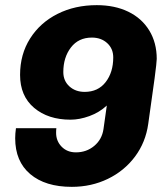

<svg xmlns="http://www.w3.org/2000/svg" viewBox="-20 -716 653 746"><path d="M589 -487Q589 -463 556 -235Q546 -163 504.5 -107.5Q463 -52 399 -21Q335 10 259 10Q156 10 97.5 -39.5Q39 -89 39 -179Q39 -197 42 -218H199Q198 -211 198 -200Q198 -168 219.5 -146Q241 -124 275 -124Q316 -124 346 -149Q376 -174 382 -214L395 -306Q366 -279 327.5 -265Q289 -251 254 -251Q167 -251 112.5 -297Q58 -343 58 -425Q58 -505 97 -566.5Q136 -628 203.5 -662Q271 -696 356 -696Q426 -696 478.5 -670.5Q531 -645 560 -597.5Q589 -550 589 -487ZM226 -436Q226 -402 249.5 -380.5Q273 -359 309 -359Q361 -359 390.5 -397Q420 -435 420 -493Q420 -527 396.5 -548.5Q373 -570 337 -570Q285 -570 255.5 -531.5Q226 -493 226 -436Z"/></svg>

Font: Chivo ExtraBold Italic
Style: Regular
Weight: 800
Italic angle: -8.05°
Designer: Hector Gatti
Foundry: Omnibus-Type
Version: Version 1.007